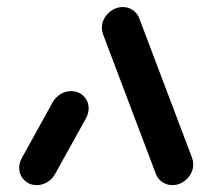

<svg xmlns="http://www.w3.org/2000/svg" viewBox="-20 -539 609 559"><path d="M87 0Q65.2 0 50.6 -14.6Q35.9 -29.3 35.9 -50.7Q35.9 -65.9 44.4 -80.4L134.1 -242.6Q142.6 -256.7 156.7 -265.2Q170.7 -273.7 187 -273.7Q208.9 -273.7 223.5 -259.1Q238.1 -244.4 238.1 -223Q238.1 -208.9 229.6 -193.3L139.6 -31.1Q131.5 -17 117.4 -8.5Q103.3 0 87 0ZM542.6 -60Q542.6 -44.1 534.1 -30.4Q525.6 -16.7 511.7 -8.3Q497.8 0 481.9 0Q465.9 0 453.1 -8.5Q440.4 -17 434.4 -31.1L280.4 -438.1Q276.7 -448.5 276.7 -458.5Q276.7 -474.4 285.2 -488.1Q293.7 -501.9 307.6 -510.2Q321.5 -518.5 337.4 -518.5Q353.3 -518.5 366.1 -510Q378.9 -501.5 384.8 -487.4L538.9 -80.4Q542.6 -70 542.6 -60Z"/></svg>

Font: 26F Galaxy Sans Black
Style: Italic
Weight: 900
Italic angle: -5°
Designer: C₂₉H₂₅N₃O₅
Version: Version 1.200